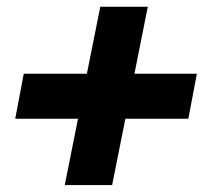

<svg xmlns="http://www.w3.org/2000/svg" viewBox="-20 -588 602 560"><path d="M207.5 -241.7H24.4L49.3 -373H233.4L272.5 -568.4H411.1L372.1 -373H554.2L529.3 -241.7H345.7L307.1 -48.3H168.9Z"/></svg>

Font: Reddit Sans Vanilla ExtraBold
Style: Italic
Weight: 800
Italic angle: -11.25°
Designer: Stephen Hutchings
Version: Version 1.013